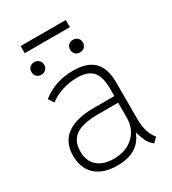

<svg xmlns="http://www.w3.org/2000/svg" viewBox="-183 -845 857 954"><g transform="rotate(-30 245.5 -368.5)"><path d="M368 -88Q332 9 208 9Q128 9 84 -31Q40 -71 40 -143Q40 -220 93 -259Q146 -298 249 -298H366V-342Q366 -409 339 -439.5Q312 -470 250 -470Q208 -470 166.5 -457Q125 -444 92 -419L72 -450Q147 -510 251 -510Q331 -510 369.5 -471.5Q408 -433 408 -353V-141Q408 -63 445 -20L420 5Q398 -13 388.5 -32.5Q379 -52 368 -88ZM366 -175V-260H254Q163 -260 122.5 -232Q82 -204 82 -144Q82 -88 116 -58.5Q150 -29 209 -29Q280 -29 323 -69.5Q366 -110 366 -175ZM69 -607Q69 -623 79 -633Q89 -643 105 -643Q121 -643 131.5 -633Q142 -623 142 -607Q142 -591 131.5 -581Q121 -571 105 -571Q89 -571 79 -581Q69 -591 69 -607ZM291 -607Q291 -623 301 -633Q311 -643 327 -643Q343 -643 353.5 -633Q364 -623 364 -607Q364 -591 353.5 -581Q343 -571 327 -571Q311 -571 301 -581Q291 -591 291 -607ZM87 -746H346V-705H87Z"/></g></svg>

Font: Bellota Text Light
Style: Regular
Weight: 300
Designer: Kemie Guaida
Foundry: Kemie Guaida
Version: Version 4.001